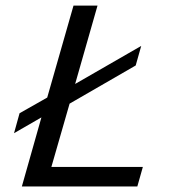

<svg xmlns="http://www.w3.org/2000/svg" viewBox="-20 -675 654 695"><path d="M30.8 -192.9 50.8 -265.1 150.9 -321.8 246.1 -654.8H333L252 -371.1L491.2 -508.8L471.2 -438L231.9 -299.8L166 -70.8H497.1L477.1 0H59.1L129.9 -250Z"/></svg>

Font: IntelOne Mono
Style: Italic
Weight: 400
Italic angle: -16°
Designer: Fred Shallcrass
Foundry: Frere-Jones Type LLC
Version: Version 1.200;hotconv 1.1.0;makeotfexe 2.6.0;FJTRelease1.2